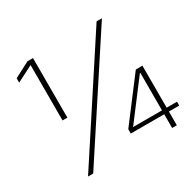

<svg xmlns="http://www.w3.org/2000/svg" viewBox="-152 -864 1045 1030"><g transform="rotate(-30 370.5 -349.0)"><path d="M111 0 567 -698H600L143 0ZM632 0V-85H425V-112L620 -369H661V-109H725V-85H661V0ZM632 -341H629L453 -109H632ZM43 -648V-621L143 -672V-329H173V-698H139Z"/></g></svg>

Font: Plexus Sans ExtraLight
Style: Regular
Weight: 250
Version: Version 2.001;PS 002.001;hotconv 1.0.70;makeotf.lib2.5.58329